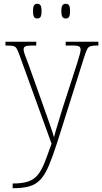

<svg xmlns="http://www.w3.org/2000/svg" viewBox="-20 -757 541 1017"><path d="M47 215Q98 215 129 204.5Q160 194 180 169.5Q200 145 216 104.5Q232 64 253 4L84 -463Q75 -488 68.5 -499.5Q62 -511 49.5 -513.5Q37 -516 11 -516H9V-536H172V-516H155Q122 -516 113.5 -511Q105 -506 105 -495Q105 -486 111.5 -467.5Q118 -449 132 -413L202 -217Q220 -165 238.5 -113.5Q257 -62 266 -30Q274 -61 285.5 -98Q297 -135 311 -182L389 -423Q396 -447 401.5 -465.5Q407 -484 407 -495Q407 -505 399.5 -510.5Q392 -516 359 -516H328V-536H501V-516H497Q472 -516 460 -512.5Q448 -509 441.5 -496Q435 -483 426 -455L282 1Q258 75 238 122Q218 169 194 194.5Q170 220 135.5 230Q101 240 48 240H47ZM328 -659Q317 -659 311 -667Q305 -675 305 -698Q305 -721 311 -729Q317 -737 328 -737Q340 -737 345.5 -729Q351 -721 351 -698Q351 -675 345.5 -667Q340 -659 328 -659ZM177 -659Q166 -659 160.5 -667Q155 -675 155 -698Q155 -721 160.5 -729Q166 -737 177 -737Q189 -737 194.5 -729Q200 -721 200 -698Q200 -675 194.5 -667Q189 -659 177 -659Z"/></svg>

Font: Noto Serif Bengali SemiCondensed Thin
Style: Regular
Weight: 100
Width: 4
Designer: Juan Bruce, Universal Thirst, Indian Type Foundry and the Monotype Design Team.
Foundry: Monotype Imaging Inc.
Version: Version 2.003; ttfautohint (v1.8.4.7-5d5b)